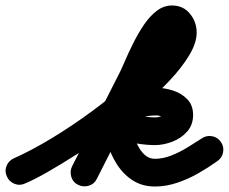

<svg xmlns="http://www.w3.org/2000/svg" viewBox="-64 -623 834 700"><path d="M27 46Q8 55 -11.5 47Q-31 39 -39 20Q-48 1 -40 -18.5Q-32 -38 -13 -46Q50 -74 124.5 -119Q199 -164 273.5 -219Q348 -274 412.5 -332Q477 -390 519 -445Q526 -454 539 -472.5Q552 -491 552 -504Q552 -510 552.5 -507.5Q553 -505 558 -503Q559 -502 561 -502Q563 -502 563 -502Q562 -502 565 -502.5Q568 -503 562 -497Q537 -471 519 -435.5Q501 -400 485 -362.5Q469 -325 452 -292Q452 -292 452 -292Q452 -292 452 -292Q411 -212 370.5 -131.5Q330 -51 289 29Q280 48 260 54Q240 60 221 51Q202 42 196 22Q190 2 199 -17Q240 -97 280.5 -177.5Q321 -258 362 -338Q362 -338 362 -338Q362 -338 362 -338Q375 -362 389.5 -396Q404 -430 422 -466Q440 -502 461 -533Q482 -564 507.5 -583.5Q533 -603 563 -603Q604 -603 628.5 -573Q653 -543 653 -504Q653 -467 626.5 -422.5Q600 -378 555 -330Q510 -282 453.5 -234.5Q397 -187 336 -142.5Q275 -98 216 -60.5Q157 -23 108 5Q59 33 27 46Q27 46 27 46Q27 46 27 46ZM289 29Q279 48 259 54Q239 60 221 51Q202 41 196 21Q190 1 199 -17Q226 -69 251.5 -120Q277 -171 310 -212.5Q343 -254 389.5 -278.5Q436 -303 505 -303Q535 -303 566.5 -293Q598 -283 619 -261Q640 -239 640 -204Q640 -168 618.5 -143.5Q597 -119 564.5 -106.5Q532 -94 501 -94Q473 -94 440 -99Q407 -104 377 -116Q347 -128 328 -151Q317 -164 329.5 -177Q342 -190 361 -197Q381 -204 399 -202.5Q417 -201 417 -184Q417 -167 421.5 -143Q426 -119 436.5 -96.5Q447 -74 463 -59Q479 -44 501 -44Q530 -44 560.5 -56Q591 -68 619.5 -85.5Q648 -103 671 -118Q688 -130 708.5 -126.5Q729 -123 741 -106Q753 -89 749.5 -68.5Q746 -48 729 -36Q697 -13 659.5 8.5Q622 30 581.5 43.5Q541 57 501 57Q455 57 420.5 35Q386 13 362.5 -23.5Q339 -60 327.5 -102Q316 -144 316 -184Q316 -201 325.5 -212.5Q335 -224 349 -229Q363 -235 378.5 -232Q394 -229 404 -217Q412 -208 431 -203.5Q450 -199 470 -197Q490 -195 501 -195Q517 -195 530 -202Q535 -204 537.5 -207Q540 -210 539 -205Q539 -203 539 -204Q539 -205 539 -203.5Q539 -202 540 -200Q542 -191 530 -196.5Q518 -202 505 -202Q456 -202 423 -180.5Q390 -159 367 -123.5Q344 -88 326 -48Q308 -8 289 29Q289 29 289 29Q289 29 289 29Z"/></svg>

Font: FRB American Cursive Ultra
Style: Bold Italic
Weight: 1000
Italic angle: -25°
Version: Version 2.0;Modular Font Editor K font №1